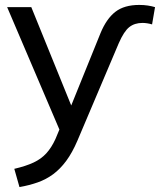

<svg xmlns="http://www.w3.org/2000/svg" viewBox="-20 -532 649 779"><path d="M59 227 38 153Q85 142 116 127.5Q147 113 168 90Q189 67 205 32L230 -28L228 10L9 -503H107L282 -72H256L388 -398Q412 -456 448 -484Q484 -512 545 -512Q564 -512 580 -509.5Q596 -507 609 -503L597 -433Q587 -436 577 -437.5Q567 -439 558 -439Q526 -439 504.5 -422Q483 -405 462 -357L294 39Q273 88 248.5 121Q224 154 195.5 175Q167 196 133 208Q99 220 59 227Z"/></svg>

Font: Mulish Medium
Style: Regular
Weight: 500
Designer: Vernon Adams
Foundry: Vernon Adams
Version: Version 3.603; ttfautohint (v1.8.3)